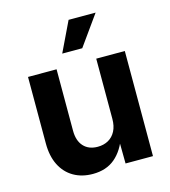

<svg xmlns="http://www.w3.org/2000/svg" viewBox="-113 -845 836 945"><g transform="rotate(-15 305.0 -373.0)"><path d="M244.1 8.3Q188.5 8.3 146.5 -16.1Q104.5 -40.5 81.5 -86.4Q58.6 -132.3 58.6 -196.8V-535.6H204.1V-222.7Q204.1 -171.4 230 -143.1Q255.9 -114.7 301.8 -114.7Q332.5 -114.7 356 -127.9Q379.4 -141.1 392.8 -166.7Q406.2 -192.4 406.2 -229.5V-535.6H551.8V0H412.1L410.6 -135.7H424.8Q401.9 -66.9 357.4 -29.3Q313 8.3 244.1 8.3ZM251 -603 324.2 -755.4H461.9L353 -603Z"/></g></svg>

Font: Inter 20pt
Style: Bold
Weight: 700
Version: Version 4.001;git-66647c0bb